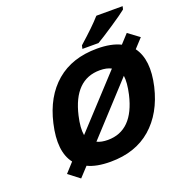

<svg xmlns="http://www.w3.org/2000/svg" viewBox="-166 -1078 1213 1271"><g transform="rotate(-20 440.0 -442.0)"><path d="M171 -79Q98 -173 141 -359Q181 -534 293 -629.5Q405 -725 581 -725Q681 -725 745 -693L802 -755L880 -697L821 -633Q892 -537 851 -358Q810 -184 698 -87Q586 10 411 10Q312 10 251 -20L189 47L111 -13ZM629 -567Q598 -584 549 -584Q369 -584 315 -350Q296 -268 305 -216ZM443 -132Q622 -132 676 -366Q694 -446 687 -495L367 -147Q398 -132 443 -132ZM832 -910 830 -908Q802 -885 721 -831Q640 -777 605 -757L603 -756H490L495 -779L497 -781Q603 -875 649 -928L653 -931H837Z"/></g></svg>

Font: Passageway
Style: BdIt
Weight: 700
Foundry: Ascender Corporation
Version: Version 1.11